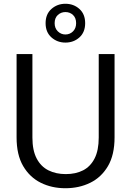

<svg xmlns="http://www.w3.org/2000/svg" viewBox="-20 -987 696 1019"><path d="M327 12Q255 12 196.5 -17Q138 -46 103 -105.5Q68 -165 68 -258V-700H152V-257Q152 -189 174.5 -146Q197 -103 237 -83Q277 -63 329 -63Q382 -63 421 -83Q460 -103 482 -146Q504 -189 504 -257V-700H588V-258Q588 -165 553 -105.5Q518 -46 459 -17Q400 12 327 12ZM327 -761Q284 -761 253 -788.5Q222 -816 222 -864Q222 -912 253 -939.5Q284 -967 327 -967Q371 -967 401.5 -939.5Q432 -912 432 -864Q432 -816 401.5 -788.5Q371 -761 327 -761ZM327 -804Q351 -804 367.5 -820.5Q384 -837 384 -864Q384 -892 367.5 -907.5Q351 -923 327 -923Q304 -923 287 -907.5Q270 -892 270 -864Q270 -837 287 -820.5Q304 -804 327 -804Z"/></svg>

Font: DM Sans 24pt
Style: Regular
Weight: 400
Designer: Colophon Foundry, Jonny Pinhorn
Foundry: Colophon Foundry
Version: Version 4.004;gftools[0.9.30]